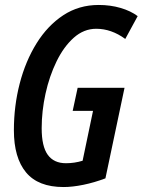

<svg xmlns="http://www.w3.org/2000/svg" viewBox="-20 -744 575 774"><path d="M236 10Q134 10 85 -49Q36 -108 36 -219Q36 -317 59.5 -407.5Q83 -498 127.5 -569.5Q172 -641 235 -682.5Q298 -724 378 -724Q425 -724 466 -712Q507 -700 535 -679L485 -587Q429 -628 368 -628Q318 -628 277.5 -592Q237 -556 208 -496.5Q179 -437 163.5 -366.5Q148 -296 148 -227Q148 -154 172.5 -120Q197 -86 246 -86Q280 -86 313 -96L355 -297H273L293 -390H482L405 -25Q360 -8 316 1Q272 10 236 10Z"/></svg>

Font: Noto Sans ExtraCondensed SemiBold
Style: Italic
Weight: 600
Width: 2
Italic angle: -12°
Designer: Monotype Design Team
Foundry: Monotype Imaging Inc.
Version: Version 2.013; ttfautohint (v1.8.4.7-5d5b)